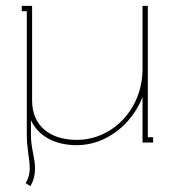

<svg xmlns="http://www.w3.org/2000/svg" viewBox="-20 -484 593 652"><path d="M71 -26C71 20 81 57 81 87C81 106 77 122 67 138L83 148C95 129 99 108 99 87C99 53 85 19 85 -26V-76C110 -22 166 9 241 9C340 9 427 -61 464 -154V0H500V-18H482V-464H464V-250C464 -112 361 -9 241 -9C149 -9 89 -57 89 -143V-464H54V-446H71Z"/></svg>

Font: Rawengulk
Style: Light
Weight: 300
Version: Version 0.9